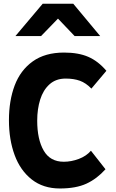

<svg xmlns="http://www.w3.org/2000/svg" viewBox="-20 -1026 640 1063"><path d="M29.5 -360.5Q29.5 -468.5 61.2 -552.8Q93 -637 161.2 -686Q229.5 -735 334.5 -735Q414.5 -735 469 -711.2Q523.5 -687.5 569 -634L486 -535.5Q455.5 -567 422 -579Q388.5 -591 343.5 -591Q289.5 -591 254.2 -559.2Q219 -527.5 202.5 -474.8Q186 -422 186 -358Q186 -254.5 221.8 -192.5Q257.5 -130.5 333 -130.5Q374.5 -130.5 416 -146Q457.5 -161.5 483.5 -191.5L564 -89Q516.5 -36 458.5 -9.2Q400.5 17.5 311.5 17.5Q219.5 17.5 156 -32.2Q92.5 -82 61 -167.5Q29.5 -253 29.5 -360.5ZM216.5 -1005.5H385.5L534.5 -826.5H393L301 -923L207.5 -826.5H65.5Z"/></svg>

Font: JuliaMono ExtraBold
Style: Regular
Weight: 800
Monospace: yes
Designer: cormullion
Foundry: corm
Version: Version 0.055; ttfautohint (v1.8.4)